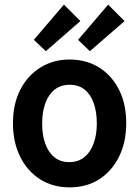

<svg xmlns="http://www.w3.org/2000/svg" viewBox="-20 -795 600 829"><path d="M280 14Q208 14 153 -21Q98 -56 67 -118.5Q36 -181 36 -263Q36 -346 67.5 -407.5Q99 -469 154.5 -503.5Q210 -538 280 -538Q353 -538 408 -503.5Q463 -469 494 -407.5Q525 -346 525 -263Q525 -181 494 -118.5Q463 -56 408.5 -21Q354 14 280 14ZM279 -95Q317 -95 343.5 -116Q370 -137 384 -174.5Q398 -212 398 -262Q398 -312 384.5 -350Q371 -388 345 -408.5Q319 -429 280 -429Q243 -429 216.5 -408.5Q190 -388 176 -350Q162 -312 162 -262Q162 -212 175.5 -174.5Q189 -137 215 -116Q241 -95 279 -95ZM178 -574 126 -623 256 -775 327 -704ZM368 -574 317 -623 447 -775 518 -704Z"/></svg>

Font: Ubuntu Sans Mono SemiBold
Style: Regular
Weight: 600
Monospace: yes
Designer: Dalton Maag Ltd
Foundry: Dalton Maag Ltd
Version: Version 1.006